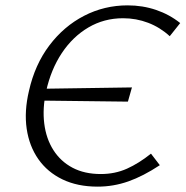

<svg xmlns="http://www.w3.org/2000/svg" viewBox="-20 -687 692 716"><path d="M344 9Q269 9 213 -18Q157 -45 123 -93.5Q89 -142 79.5 -207Q70 -272 88 -348Q110 -446 164 -517.5Q218 -589 293.5 -628Q369 -667 456 -667Q512 -667 562 -650Q612 -633 652 -601L613 -552Q577 -585 532.5 -602Q488 -619 439 -619Q368 -619 309.5 -584.5Q251 -550 210.5 -489Q170 -428 152 -347Q138 -283 145 -226.5Q152 -170 179 -127.5Q206 -85 250.5 -61.5Q295 -38 356 -38Q409 -38 453.5 -58Q498 -78 543 -114L576 -71Q514 -30 458.5 -10.5Q403 9 344 9ZM457 -308 122 -312 135 -356 472 -361Z"/></svg>

Font: Ysabeau Office Light
Style: Italic
Weight: 300
Italic angle: -12°
Designer: Christian Thalmann (Catharsis Fonts)
Version: Version 2.001;gftools[0.9.30]; featfreeze: tnum,lnum,ss02